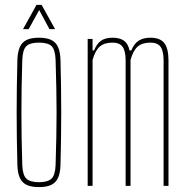

<svg xmlns="http://www.w3.org/2000/svg" viewBox="-20 -759 766 784"><path d="M139 5Q107.5 5 88.5 -4.2Q69.5 -13.5 60.8 -33.2Q52 -53 51 -85Q49.5 -138.5 48.8 -192.2Q48 -246 48 -299.5Q48 -353 48.8 -406.8Q49.5 -460.5 51 -514Q52 -546.5 60.8 -566.5Q69.5 -586.5 88.5 -595.8Q107.5 -605 139 -605Q170.5 -605 189.5 -595.8Q208.5 -586.5 217.2 -566.5Q226 -546.5 227 -514Q228.5 -460.5 229.2 -406.8Q230 -353 230 -299.5Q230 -246 229.2 -192.2Q228.5 -138.5 227 -85Q226 -53 217.2 -33.2Q208.5 -13.5 189.5 -4.2Q170.5 5 139 5ZM139 -15Q175 -15 190.2 -29.5Q205.5 -44 207 -85Q209 -148.5 210 -200Q211 -251.5 211 -299.5Q211 -347.5 210 -399Q209 -450.5 207 -514Q205.5 -556 190.8 -570.5Q176 -585 139 -585Q102.5 -585 87.5 -570.5Q72.5 -556 71 -514Q69 -450.5 68.2 -399Q67.5 -347.5 67.5 -299.5Q67.5 -251.5 68.2 -200Q69 -148.5 71 -85Q72.5 -44 87.8 -29.5Q103 -15 139 -15ZM74 -640 129 -739H150L205 -640H182L140 -718L97 -640Z M338 0V-600H358V-553H364Q375.5 -581 393 -593Q410.5 -605 439 -605Q469 -605 486 -593Q503 -581 509 -553H516Q527.5 -581 546.5 -593Q565.5 -605 594 -605Q633 -605 650.2 -584Q667.5 -563 668 -514V0H648V-514Q647.5 -552.5 635 -568.8Q622.5 -585 594 -585Q561 -585 542.2 -568.8Q523.5 -552.5 513 -514V0H493V-514Q492.5 -552.5 480 -568.8Q467.5 -585 439 -585Q406 -585 387.2 -568.8Q368.5 -552.5 358 -514V0Z"/></svg>

Font: Big Shoulders Display Thin Thin
Style: Regular
Weight: 250
Version: Version 2.002